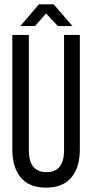

<svg xmlns="http://www.w3.org/2000/svg" viewBox="-20 -862 427 890"><path d="M37.1 -168.9V-700.2H113.8V-165Q113.8 -64 195.8 -64Q276.9 -64 276.9 -165V-700.2H350.1V-168.9Q350.1 -86.4 310.8 -39.3Q271.5 7.8 192.9 7.8Q115.2 7.8 76.2 -39.3Q37.1 -86.4 37.1 -168.9ZM74.2 -741.2 160.2 -841.8H229L315.9 -741.2H248L193.8 -799.8L142.1 -741.2Z"/></svg>

Font: Bebas Neue Regular
Style: Regular
Weight: 400
Designer: Ryoichi Tsunekawa
Foundry: Ryoichi Tsunekawa
Version: Version 001.003